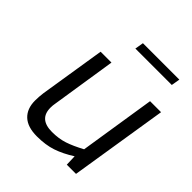

<svg xmlns="http://www.w3.org/2000/svg" viewBox="-198 -850 988 988"><g transform="rotate(45 296.0 -356.5)"><path d="M91 -118Q91 -145 95 -175L152 -534H231L176 -180Q173 -165 173 -148Q173 -65 267 -65Q316 -65 355.5 -78Q395 -91 447 -119L512 -534H592L507 0H440L438 -59Q386 -26 338.5 -10Q291 6 228 6Q160 6 125.5 -26.5Q91 -59 91 -118ZM275 -719H540L532 -672H267Z"/></g></svg>

Font: Exo
Style: Italic
Weight: 400
Italic angle: -9°
Designer: Natanael Gama
Foundry: Natanael Gama
Version: Version 1.500; ttfautohint (v1.6)